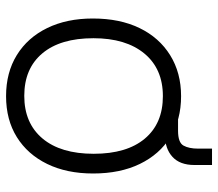

<svg xmlns="http://www.w3.org/2000/svg" viewBox="-63 -646 719 633"><g transform="rotate(90 296.5 -329.5)"><path d="M297 10Q219 10 161.5 -25.5Q104 -61 72.5 -125.5Q41 -190 41 -276Q41 -365 72.5 -430Q104 -495 162 -531Q220 -567 297 -567Q375 -567 432 -531.5Q489 -496 520.5 -431Q552 -366 552 -277Q552 -190 520.5 -125.5Q489 -61 432 -25.5Q375 10 297 10ZM296 -50Q386 -50 436.5 -110Q487 -170 487 -279Q487 -388 437 -447.5Q387 -507 297 -507Q207 -507 156.5 -446Q106 -385 106 -278Q106 -169 156 -109.5Q206 -50 296 -50ZM359 -557H411Q450 -557 460 -575Q470 -593 470 -623V-669H524V-611Q524 -563 497 -538.5Q470 -514 426 -514H359Z"/></g></svg>

Font: BDO Grotesk Light
Style: Regular
Weight: 300
Designer: Deni Anggara
Foundry: Lokal Container
Version: Version 2.000